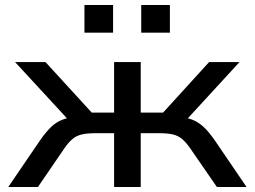

<svg xmlns="http://www.w3.org/2000/svg" viewBox="-20 -744 1013 764"><path d="M13 0 139 -185Q162 -218 182 -237.5Q202 -257 226.5 -267Q251 -277 286 -279L267 -251L40 -497H161L345 -296H434V-497H540V-296H629L812 -497H933L707 -251L687 -279Q721 -277 744.5 -268Q768 -259 789 -240Q810 -221 835 -185L961 0H843L736 -155Q720 -178 704.5 -191Q689 -204 668 -209Q647 -214 613 -214H540V0H434V-214H361Q327 -214 305.5 -209Q284 -204 268.5 -191Q253 -178 237 -155L131 0ZM542 -614V-724H656V-614ZM316 -614V-724H430V-614Z"/></svg>

Font: Nunito Sans 7pt SemiExpanded Medium
Style: Regular
Weight: 500
Width: 6
Designer: Vernon Adams
Foundry: Vernon Adams
Version: Version 3.101;gftools[0.9.27]